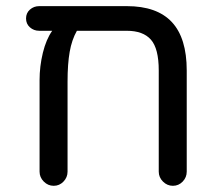

<svg xmlns="http://www.w3.org/2000/svg" viewBox="-20 -597 707 623"><path d="M585.9 -368.2V-40Q585.9 -21.5 572.8 -7.8Q559.6 5.9 541 5.9Q522.5 5.9 508.8 -7.8Q495.1 -21.5 495.1 -40V-368.2Q495.1 -439.5 469.7 -468.3Q444.3 -497.1 391.6 -497.1H229.5Q212.9 -467.8 206.1 -428.7Q199.2 -389.6 199.2 -332V-40Q199.2 -21.5 186 -7.8Q172.9 5.9 154.3 5.9Q135.7 5.9 122.1 -7.8Q108.4 -21.5 108.4 -40V-336.9Q108.4 -381.8 119.1 -425.8Q129.9 -469.7 149.4 -497.1H107.4Q89.8 -497.1 77.1 -508.3Q64.5 -519.5 64.5 -537.1Q64.5 -554.7 77.1 -565.9Q89.8 -577.1 107.4 -577.1H391.6Q489.3 -577.1 537.6 -525.4Q585.9 -473.6 585.9 -368.2Z"/></svg>

Font: FakePearl
Style: Regular
Weight: 400
Version: Version 1.2